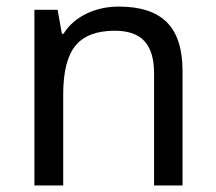

<svg xmlns="http://www.w3.org/2000/svg" viewBox="-20 -566 658 586"><path d="M450.2 0V-342.8Q450.2 -408.2 421.1 -440.2Q392.1 -472.2 330.1 -472.2Q247.6 -472.2 210.2 -426.5Q172.9 -380.9 172.9 -277.8V0H85V-536.1H155.8L168.9 -462.9H173.8Q198.7 -502.4 243.7 -524.2Q288.6 -545.9 342.8 -545.9Q441.4 -545.9 489.3 -498Q537.1 -450.2 537.1 -349.1V0Z"/></svg>

Font: Noto Sans Historic
Style: Regular
Weight: 400
Designer: Monotype Design Team
Foundry: Monotype Imaging Inc.
Version: Version 0.71 uh